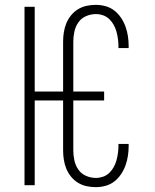

<svg xmlns="http://www.w3.org/2000/svg" viewBox="-20 -763 640 791"><path d="M375 8Q356 8 337 4Q318 0 301.5 -10Q285 -20 272.5 -35.5Q260 -51 253 -68.5Q246 -86 243 -105Q240 -124 240 -143V-349H123V0H81V-735H123V-386H240V-592Q240 -611 243 -630Q246 -649 253 -666.5Q260 -684 272.5 -699.5Q285 -715 301.5 -725Q318 -735 337 -739Q356 -743 375 -743Q395 -743 415 -737.5Q435 -732 451 -719.5Q467 -707 478.5 -690Q490 -673 497 -653.5Q504 -634 507 -614Q510 -594 510 -574V-565H468V-572Q468 -587 466 -602Q464 -617 460 -632Q456 -647 448.5 -660.5Q441 -674 430 -684.5Q419 -695 404.5 -700Q390 -705 375 -705Q354 -705 334.5 -696.5Q315 -688 303 -671Q291 -654 286.5 -633Q282 -612 282 -592V-386H409V-349H282V-143Q282 -123 286.5 -102Q291 -81 303 -64Q315 -47 334.5 -38.5Q354 -30 375 -30Q390 -30 404.5 -35Q419 -40 430 -50.5Q441 -61 448.5 -74.5Q456 -88 460 -103Q464 -118 466 -133Q468 -148 468 -163V-170H510V-161Q510 -141 507 -121Q504 -101 497 -81.5Q490 -62 478.5 -45Q467 -28 451 -15.5Q435 -3 415 2.5Q395 8 375 8Z"/></svg>

Font: Iosevka Extralight Extended
Style: Regular
Weight: 200
Width: 7
Monospace: yes
Designer: Belleve Invis
Foundry: Belleve Invis
Version: Version 32.5.0; ttfautohint (v1.8.4)